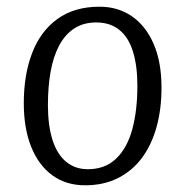

<svg xmlns="http://www.w3.org/2000/svg" viewBox="-20 -539 552 573"><path d="M234 14Q177 14 136 -16Q95 -46 73 -101Q51 -156 51 -231Q51 -316 76 -381Q101 -446 151.5 -482.5Q202 -519 277 -519Q332 -519 373.5 -490.5Q415 -462 438.5 -408Q462 -354 462 -277Q462 -214 447.5 -161Q433 -108 404.5 -69Q376 -30 333 -8Q290 14 234 14ZM242 -34Q294 -34 327 -66Q360 -98 375 -154Q390 -210 390 -283Q390 -342 377 -384.5Q364 -427 336.5 -449.5Q309 -472 267 -472Q229 -472 201.5 -454Q174 -436 156.5 -403Q139 -370 131 -325Q123 -280 123 -225Q123 -165 136.5 -122Q150 -79 177 -56.5Q204 -34 242 -34Z"/></svg>

Font: Literata Light
Style: Italic
Weight: 300
Italic angle: -2°
Designer: Latin by Veronika Burian and Jose Scaglione. Greek by Irene Vlachou. Cyrillic by Vera Evstafieva
Foundry: TypeTogether
Version: Version 3.103;gftools[0.9.29]